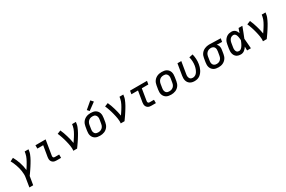

<svg xmlns="http://www.w3.org/2000/svg" viewBox="168 -2382 6263 4209"><g transform="rotate(-30 3300.0 -278.0)"><path d="M143 215 180 -14Q188 -57 186 -99Q184 -141 178 -182Q172 -223 161.5 -262.5Q151 -302 137.5 -340Q124 -378 108 -415Q92 -452 72 -486L155 -528Q180 -485 199.5 -439.5Q219 -394 235 -346.5Q251 -299 262 -249.5Q273 -200 278 -149Q295 -174 311 -199.5Q327 -225 342.5 -251Q358 -277 373 -303.5Q388 -330 400.5 -357Q413 -384 423.5 -412Q434 -440 439 -468L448 -520H544L536 -468Q531 -436 518.5 -405Q506 -374 492 -344Q478 -314 461 -284.5Q444 -255 426.5 -226Q409 -197 390.5 -168.5Q372 -140 353 -111.5Q334 -83 314.5 -55.5Q295 -28 275 0L239 215Z M957 0Q935 0 914 -3.5Q893 -7 875.5 -17Q858 -27 845 -42.5Q832 -58 825.5 -77.5Q819 -97 819 -118.5Q819 -140 822 -162L868 -436H720V-520H978L917 -148Q915 -136 915 -124.5Q915 -113 920 -103.5Q925 -94 935 -89Q945 -84 957 -84H1069V0Z M1379 0Q1384 -33 1382 -66Q1380 -99 1375 -130.5Q1370 -162 1363 -193Q1356 -224 1348.5 -255Q1341 -286 1332 -316.5Q1323 -347 1313 -376.5Q1303 -406 1292 -435.5Q1281 -465 1268 -493L1355 -528Q1376 -483 1392.5 -436.5Q1409 -390 1423 -342Q1437 -294 1449 -245.5Q1461 -197 1469 -146Q1486 -172 1503.5 -197.5Q1521 -223 1537.5 -249Q1554 -275 1569.5 -301.5Q1585 -328 1598.5 -355.5Q1612 -383 1623 -411Q1634 -439 1639 -468L1648 -520H1744L1736 -468Q1731 -436 1718.5 -405Q1706 -374 1692 -344Q1678 -314 1661.5 -284.5Q1645 -255 1627 -226Q1609 -197 1591 -168.5Q1573 -140 1553.5 -111.5Q1534 -83 1514.5 -55.5Q1495 -28 1475 0Z M2055 8Q2023 8 1992.5 2.5Q1962 -3 1936 -17.5Q1910 -32 1891.5 -55.5Q1873 -79 1863.5 -107.5Q1854 -136 1854 -167.5Q1854 -199 1859 -231L1876 -331Q1880 -358 1890 -385Q1900 -412 1917 -436Q1934 -460 1958 -478.5Q1982 -497 2008.5 -508Q2035 -519 2063 -523.5Q2091 -528 2118 -528Q2150 -528 2181 -522.5Q2212 -517 2237.5 -502.5Q2263 -488 2282 -464.5Q2301 -441 2310 -412.5Q2319 -384 2319 -352.5Q2319 -321 2314 -289L2298 -189Q2293 -162 2283.5 -135Q2274 -108 2256.5 -84Q2239 -60 2215.5 -41.5Q2192 -23 2165 -12Q2138 -1 2110.5 3.5Q2083 8 2055 8ZM2056 -76Q2073 -76 2090.5 -79Q2108 -82 2124.5 -89.5Q2141 -97 2155 -109.5Q2169 -122 2179 -137Q2189 -152 2194.5 -169Q2200 -186 2203 -203L2220 -303Q2223 -321 2223.5 -338.5Q2224 -356 2219.5 -373Q2215 -390 2206 -404Q2197 -418 2183.5 -427.5Q2170 -437 2152.5 -440.5Q2135 -444 2117 -444Q2100 -444 2083 -441Q2066 -438 2049.5 -430.5Q2033 -423 2019 -410.5Q2005 -398 1995 -383Q1985 -368 1979 -351Q1973 -334 1970 -317L1954 -217Q1951 -199 1950.5 -181.5Q1950 -164 1954 -147Q1958 -130 1967 -116Q1976 -102 1990 -92.5Q2004 -83 2021 -79.5Q2038 -76 2056 -76ZM2126 -575 2081 -625 2253 -771 2309 -709Z M2579 0Q2584 -33 2582 -66Q2580 -99 2575 -130.5Q2570 -162 2563 -193Q2556 -224 2548.5 -255Q2541 -286 2532 -316.5Q2523 -347 2513 -376.5Q2503 -406 2492 -435.5Q2481 -465 2468 -493L2555 -528Q2576 -483 2592.5 -436.5Q2609 -390 2623 -342Q2637 -294 2649 -245.5Q2661 -197 2669 -146Q2686 -172 2703.5 -197.5Q2721 -223 2737.5 -249Q2754 -275 2769.5 -301.5Q2785 -328 2798.5 -355.5Q2812 -383 2823 -411Q2834 -439 2839 -468L2848 -520H2944L2936 -468Q2931 -436 2918.5 -405Q2906 -374 2892 -344Q2878 -314 2861.5 -284.5Q2845 -255 2827 -226Q2809 -197 2791 -168.5Q2773 -140 2753.5 -111.5Q2734 -83 2714.5 -55.5Q2695 -28 2675 0Z M3357 0Q3335 0 3314 -3.5Q3293 -7 3275.5 -17Q3258 -27 3245 -42.5Q3232 -58 3225.5 -77.5Q3219 -97 3219 -118.5Q3219 -140 3222 -162L3268 -436H3101L3115 -520H3544L3530 -436H3364L3317 -148Q3315 -136 3315 -124.5Q3315 -113 3320 -103.5Q3325 -94 3335 -89Q3345 -84 3357 -84H3469V0Z M3855 8Q3823 8 3792.5 2.5Q3762 -3 3736 -17.5Q3710 -32 3691.5 -55.5Q3673 -79 3663.5 -107.5Q3654 -136 3654 -167.5Q3654 -199 3659 -231L3676 -331Q3680 -358 3690 -385Q3700 -412 3717 -436Q3734 -460 3758 -478.5Q3782 -497 3808.5 -508Q3835 -519 3863 -523.5Q3891 -528 3918 -528Q3950 -528 3981 -522.5Q4012 -517 4037.5 -502.5Q4063 -488 4082 -464.5Q4101 -441 4110 -412.5Q4119 -384 4119 -352.5Q4119 -321 4114 -289L4098 -189Q4093 -162 4083.5 -135Q4074 -108 4056.5 -84Q4039 -60 4015.5 -41.5Q3992 -23 3965 -12Q3938 -1 3910.5 3.5Q3883 8 3855 8ZM3856 -76Q3873 -76 3890.5 -79Q3908 -82 3924.5 -89.5Q3941 -97 3955 -109.5Q3969 -122 3979 -137Q3989 -152 3994.5 -169Q4000 -186 4003 -203L4020 -303Q4023 -321 4023.5 -338.5Q4024 -356 4019.5 -373Q4015 -390 4006 -404Q3997 -418 3983.5 -427.5Q3970 -437 3952.5 -440.5Q3935 -444 3917 -444Q3900 -444 3883 -441Q3866 -438 3849.5 -430.5Q3833 -423 3819 -410.5Q3805 -398 3795 -383Q3785 -368 3779 -351Q3773 -334 3770 -317L3754 -217Q3751 -199 3750.5 -181.5Q3750 -164 3754 -147Q3758 -130 3767 -116Q3776 -102 3790 -92.5Q3804 -83 3821 -79.5Q3838 -76 3856 -76Z M4450 8Q4419 8 4389.5 1.5Q4360 -5 4336 -20.5Q4312 -36 4295 -59Q4278 -82 4270 -110.5Q4262 -139 4262 -169.5Q4262 -200 4267 -231L4315 -520H4412L4362 -217Q4359 -200 4358 -183Q4357 -166 4360.5 -150Q4364 -134 4371 -119.5Q4378 -105 4390 -95Q4402 -85 4418 -80.5Q4434 -76 4451 -76Q4474 -76 4497 -85Q4520 -94 4538 -111Q4556 -128 4569 -149.5Q4582 -171 4591 -193Q4600 -215 4606.5 -238Q4613 -261 4617 -284Q4626 -340 4623 -395Q4620 -450 4606 -502L4699 -522Q4714 -463 4718 -399Q4722 -335 4711 -270Q4706 -237 4696 -204Q4686 -171 4670.5 -139.5Q4655 -108 4632.5 -79.5Q4610 -51 4580.5 -30Q4551 -9 4517 -0.5Q4483 8 4450 8Z M5054 8Q5023 8 4992 2.5Q4961 -3 4935.5 -18Q4910 -33 4891.5 -56Q4873 -79 4863.5 -107.5Q4854 -136 4854 -167.5Q4854 -199 4859 -231L4876 -331Q4880 -358 4890 -384.5Q4900 -411 4917 -434Q4934 -457 4957.5 -475.5Q4981 -494 5007 -505Q5033 -516 5060.5 -522Q5088 -528 5115 -528Q5119 -528 5123 -528Q5127 -528 5131 -528L5411 -520L5397 -436L5262 -440Q5278 -427 5288.5 -410Q5299 -393 5304.5 -373.5Q5310 -354 5310 -332.5Q5310 -311 5306 -289L5290 -189Q5285 -162 5276 -135.5Q5267 -109 5250.5 -85.5Q5234 -62 5211 -43Q5188 -24 5162 -12.5Q5136 -1 5108.5 3.5Q5081 8 5054 8ZM5055 -76Q5072 -76 5089 -79Q5106 -82 5121.5 -90Q5137 -98 5150 -110.5Q5163 -123 5172.5 -138Q5182 -153 5187 -169.5Q5192 -186 5195 -203L5212 -303Q5216 -328 5215 -352.5Q5214 -377 5203.5 -398Q5193 -419 5172 -430.5Q5151 -442 5126 -444H5117Q5115 -444 5113 -444Q5111 -444 5109 -444Q5092 -444 5075.5 -440Q5059 -436 5043.5 -428Q5028 -420 5015 -407.5Q5002 -395 4993 -380.5Q4984 -366 4978.5 -350Q4973 -334 4970 -317L4954 -217Q4951 -199 4950.5 -181.5Q4950 -164 4954 -147.5Q4958 -131 4967 -117Q4976 -103 4989.5 -93.5Q5003 -84 5020 -80Q5037 -76 5055 -76Q5055 -76 5055 -76Q5055 -76 5055 -76Z M5621 8Q5591 8 5562 1.5Q5533 -5 5510.5 -21Q5488 -37 5473 -61Q5458 -85 5451.5 -113Q5445 -141 5445.5 -171Q5446 -201 5451 -231L5468 -331Q5472 -357 5480 -382Q5488 -407 5502.5 -430.5Q5517 -454 5537.5 -473.5Q5558 -493 5582 -505.5Q5606 -518 5632.5 -523Q5659 -528 5684 -528Q5710 -528 5734 -519.5Q5758 -511 5775.5 -494Q5793 -477 5804.5 -455.5Q5816 -434 5824 -411Q5834 -438 5843 -465.5Q5852 -493 5862 -520H5958Q5932 -453 5907 -385.5Q5882 -318 5854 -252Q5860 -189 5864.5 -126Q5869 -63 5874 0H5778Q5777 -24 5777 -48.5Q5777 -73 5777 -98Q5763 -77 5746.5 -57.5Q5730 -38 5710 -23Q5690 -8 5667 0Q5644 8 5621 8ZM5621 -76Q5641 -76 5660 -87Q5679 -98 5693.5 -114.5Q5708 -131 5719 -149.5Q5730 -168 5739.5 -187Q5749 -206 5757.5 -225.5Q5766 -245 5773 -265Q5772 -284 5770 -302.5Q5768 -321 5765 -339Q5762 -357 5757 -375Q5752 -393 5743 -408Q5734 -423 5718.5 -433.5Q5703 -444 5684 -444Q5669 -444 5653 -440Q5637 -436 5623.5 -427Q5610 -418 5599 -405Q5588 -392 5581 -377.5Q5574 -363 5569.5 -348Q5565 -333 5562 -317L5546 -217Q5543 -201 5542 -185Q5541 -169 5543 -153.5Q5545 -138 5550 -123.5Q5555 -109 5565 -98Q5575 -87 5589.5 -81.5Q5604 -76 5621 -76Z M6179 0Q6184 -33 6182 -66Q6180 -99 6175 -130.5Q6170 -162 6163 -193Q6156 -224 6148.5 -255Q6141 -286 6132 -316.5Q6123 -347 6113 -376.5Q6103 -406 6092 -435.5Q6081 -465 6068 -493L6155 -528Q6176 -483 6192.5 -436.5Q6209 -390 6223 -342Q6237 -294 6249 -245.5Q6261 -197 6269 -146Q6286 -172 6303.5 -197.5Q6321 -223 6337.5 -249Q6354 -275 6369.5 -301.5Q6385 -328 6398.5 -355.5Q6412 -383 6423 -411Q6434 -439 6439 -468L6448 -520H6544L6536 -468Q6531 -436 6518.5 -405Q6506 -374 6492 -344Q6478 -314 6461.5 -284.5Q6445 -255 6427 -226Q6409 -197 6391 -168.5Q6373 -140 6353.5 -111.5Q6334 -83 6314.5 -55.5Q6295 -28 6275 0Z"/></g></svg>

Font: Iosevka SS04 Md Ex Obl
Style: Regular
Weight: 500
Width: 7
Italic angle: -9°
Monospace: yes
Designer: Belleve Invis
Foundry: Belleve Invis
Version: Version 19.0.0; ttfautohint (v1.8.4)